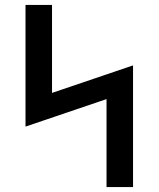

<svg xmlns="http://www.w3.org/2000/svg" viewBox="-20 -755 640 775"><path d="M410 0V-355L83 -244V-735H190V-380L517 -491V0Z"/></svg>

Font: Iosevka Semibold Extended
Style: Regular
Weight: 600
Width: 7
Monospace: yes
Designer: Belleve Invis
Foundry: Belleve Invis
Version: Version 32.5.0; ttfautohint (v1.8.4)